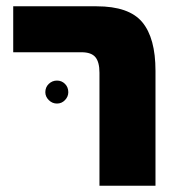

<svg xmlns="http://www.w3.org/2000/svg" viewBox="-20 -590 578 610"><path d="M296 0V-359Q296 -393 283 -408.5Q270 -424 239 -424H22V-570H287Q390 -570 432 -519.5Q474 -469 474 -365V0ZM124 -297Q124 -313 135 -323.5Q146 -334 161 -334Q176 -334 186.5 -323.5Q197 -313 197 -297Q197 -283 186.5 -272Q176 -261 161 -261Q146 -261 135 -272Q124 -283 124 -297Z"/></svg>

Font: FiraGO ExtraBold
Style: Regular
Weight: 800
Designer: bBox Type
Foundry: bBox Type GmbH
Version: Version 1.001;PS 001.001;hotconv 1.0.88;makeotf.lib2.5.64775